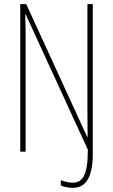

<svg xmlns="http://www.w3.org/2000/svg" viewBox="-20 -734 546 929"><path d="M332 175C396 175 429 124 429 7V-714H403V-179C403 -149 404 -111 404 -71H402L107 -714H78V0H104V-554C104 -610 103 -639 102 -665H104L405 -10C405 112 381 150 331 150C313 150 288 144 274 137V163C287 170 312 175 332 175Z"/></svg>

Font: Noto Sans Tamil ExtraCondensed Thin
Style: Regular
Weight: 100
Width: 2
Designer: Jelle Bosma - Monotype Design Team
Foundry: Monotype Imaging Inc.
Version: Version 2.004